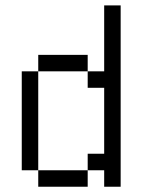

<svg xmlns="http://www.w3.org/2000/svg" viewBox="-20 -708 540 728"><path d="M125 -62.5V0H312.5V-62.5ZM125 -62.5Q125 -62.5 125 -437.5H62.5Q62.5 -437.5 62.5 -62.5ZM375 -62.5V0H437.5V-687.5H375Q375 -687.5 375 -437.5H312.5V-375H375Q375 -375 375 -125H312.5V-62.5ZM125 -437.5H312.5V-500H125Z"/></svg>

Font: Unifont
Style: Regular
Weight: 500
Version: Version 15.1.04